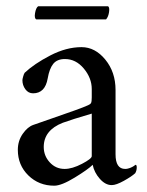

<svg xmlns="http://www.w3.org/2000/svg" viewBox="-20 -587 471 615"><path d="M96.2 -524.9Q89.4 -528.3 92.3 -545.2Q95.2 -562 102.1 -566.9H326.2Q331.5 -563.5 329.3 -548.3Q327.1 -533.2 319.8 -524.9ZM37.1 -106.9Q37.1 -135.7 52.7 -158.2Q68.4 -180.7 86.9 -187Q103.5 -192.9 147.2 -208Q190.9 -223.1 220.2 -233.6Q249.5 -244.1 262.2 -250Q269.5 -252.9 271.7 -257.3Q273.9 -261.7 273.9 -274.9V-301.8Q273.9 -336.9 248.5 -367.4Q223.1 -397.9 188 -397.9Q163.1 -397.9 150.6 -382.6Q138.2 -367.2 132.8 -335.9Q124.5 -288.1 85.9 -288.1Q70.8 -288.1 61.3 -301Q51.8 -314 51.8 -330.1Q51.8 -333.5 54.2 -342Q56.6 -350.6 59.1 -354Q89.8 -382.8 141.1 -409.4Q192.4 -436 241.2 -436Q284.7 -436 317.4 -396Q350.1 -356 350.1 -298.8V-92.8Q350.1 -45.9 380.9 -45.9Q385.3 -45.9 389.4 -46.9Q393.6 -47.9 396.7 -49.1Q399.9 -50.3 403.1 -52Q406.2 -53.7 408.2 -54.9Q410.2 -56.2 411.9 -57.6Q413.6 -59.1 414.1 -59.1Q418 -59.1 418 -50.8Q418 -40.5 413.1 -32.2Q401.4 -21.5 376.7 -7.8Q352.1 5.9 337.9 5.9Q317.4 5.9 299.6 -14.4Q281.7 -34.7 276.9 -59.1Q262.2 -44.4 219.5 -18.3Q176.8 7.8 153.8 7.8Q104.5 7.8 70.8 -25.1Q37.1 -58.1 37.1 -106.9ZM120.1 -116.2Q120.1 -87.9 139.4 -66.9Q158.7 -45.9 187 -45.9Q211.4 -45.9 242.7 -62.3Q273.9 -78.6 273.9 -86.9V-223.1Q207.5 -203.6 181.2 -193.8Q120.1 -169.9 120.1 -116.2Z"/></svg>

Font: Crimson
Style: Roman
Weight: 400
Version: Version 0.8